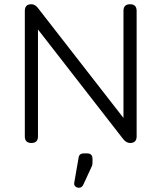

<svg xmlns="http://www.w3.org/2000/svg" viewBox="-20 -674 761 905"><path d="M159 -31Q159 0 128 0Q97 0 97 -31V-623Q97 -654 128 -654Q145 -654 159 -636L562 -118V-623Q562 -654 593 -654Q624 -654 624 -623V-31Q624 0 593 0Q576 0 561 -18L159 -535ZM352 211Q342 211 335 204.5Q328 198 330 187L350 72Q352 49 375 49H391Q416 49 416 75V93Q416 99 414 107L373 196Q366 211 352 211Z"/></svg>

Font: Jura Medium
Style: Regular
Weight: 500
Designer: Daniel Johnson, Alexei Vanyashin
Foundry: Daniel Johnson
Version: Version 5.103